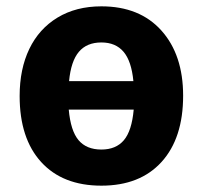

<svg xmlns="http://www.w3.org/2000/svg" viewBox="-20 -569 640 606"><path d="M558 -267Q558 -133 490 -58Q422 17 300 17Q178 17 110 -57.5Q42 -132 42 -266Q42 -351 72.5 -414.5Q103 -478 161.5 -513.5Q220 -549 300 -549Q421 -549 489.5 -472.5Q558 -396 558 -267ZM198 -313H401Q395 -376 370 -405.5Q345 -435 300 -435Q254 -435 229 -405.5Q204 -376 198 -313ZM197 -223Q203 -156 228 -126.5Q253 -97 300 -97Q346 -97 371 -126.5Q396 -156 402 -223Z"/></svg>

Font: Fira Mono
Style: Bold
Weight: 700
Monospace: yes
Designer: Carrois Corporate & Edenspiekermann AG
Foundry: Carrois Corporate GbR & Edenspiekermann AG
Version: Version 3.206